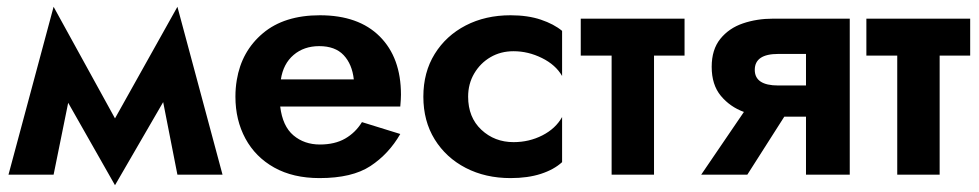

<svg xmlns="http://www.w3.org/2000/svg" viewBox="-20 -515 2885 566"><path d="M5 0 138 -495 319 -166 503 -495 636 0H503L461 -214L319 31L181 -212L138 0Z M1160 -120Q1126 -61 1072 -25.5Q1018 10 922 10Q844 10 788.5 -21Q733 -52 703.5 -106.5Q674 -161 674 -230Q674 -243 675 -255Q676 -267 678 -279Q692 -364 755 -417Q818 -470 923 -470Q1037 -470 1099.5 -407.5Q1162 -345 1162 -236Q1162 -230 1161.5 -221Q1161 -212 1160 -201H806Q813 -143 845 -116Q877 -89 923 -89Q967 -89 997.5 -106.5Q1028 -124 1047 -155ZM921 -379Q876 -379 845.5 -353Q815 -327 808 -281H1023Q1018 -326 993 -352.5Q968 -379 921 -379Z M1360 -230Q1360 -169 1399 -132.5Q1438 -96 1494 -96Q1540 -96 1579 -116Q1618 -136 1637 -170V-37Q1613 -15 1574.5 -2.5Q1536 10 1485 10Q1411 10 1353 -20Q1295 -50 1261.5 -104Q1228 -158 1228 -230Q1228 -302 1261.5 -356Q1295 -410 1353 -440Q1411 -470 1485 -470Q1536 -470 1574.5 -457Q1613 -444 1637 -424V-291Q1618 -324 1577.5 -344Q1537 -364 1494 -364Q1456 -364 1426 -346.5Q1396 -329 1378 -298.5Q1360 -268 1360 -230Z M1692 -460H1998V-351H1908V0H1783V-351H1692Z M2183 0H2047L2173 -185Q2132 -200 2105 -232.5Q2078 -265 2078 -318Q2078 -369 2103.5 -400.5Q2129 -432 2170 -446Q2211 -460 2259 -460H2485V0H2356V-171H2292ZM2274 -263H2356V-356H2274Q2205 -356 2205 -309Q2205 -263 2274 -263Z M2534 -460H2840V-351H2750V0H2625V-351H2534Z"/></svg>

Font: Jost* Semi
Style: Regular
Weight: 600
Version: Version 3.7